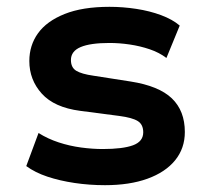

<svg xmlns="http://www.w3.org/2000/svg" viewBox="-20 -533 610 563"><path d="M288 10Q242 10 198.5 3.5Q155 -3 119 -15Q83 -27 57 -46L93 -143Q120 -126 152 -115.5Q184 -105 217.5 -100.5Q251 -96 281 -96Q340 -96 370 -107Q400 -118 400 -145Q400 -168 384 -178Q368 -188 330 -193L215 -208Q139 -218 102.5 -258.5Q66 -299 66 -354Q66 -400 91.5 -435.5Q117 -471 169.5 -492Q222 -513 301 -513Q340 -513 379.5 -507Q419 -501 452.5 -488.5Q486 -476 507 -458L468 -363Q447 -379 419 -388.5Q391 -398 360.5 -402.5Q330 -407 301 -407Q245 -407 216.5 -395Q188 -383 188 -357Q188 -335 203.5 -325.5Q219 -316 254 -311L363 -294Q446 -281 484 -244.5Q522 -208 522 -146Q522 -98 493.5 -63Q465 -28 412.5 -9Q360 10 288 10Z"/></svg>

Font: Nunito Sans 6pt
Style: Bold
Weight: 700
Version: Version 3.101;gftools[0.9.27]